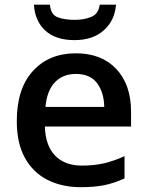

<svg xmlns="http://www.w3.org/2000/svg" viewBox="-20 -774 616 804"><path d="M297.4 -550.8Q405.3 -550.8 467 -485.1Q528.8 -419.4 528.8 -305.7V-244.1H168Q169.9 -165.5 210.2 -123Q250.5 -80.6 323.2 -80.6Q374.5 -80.6 416 -90.3Q457.5 -100.1 501.5 -120.1V-26.9Q460.4 -7.8 418.7 1Q377 9.8 318.4 9.8Q238.8 9.8 178.2 -21.2Q117.7 -52.2 84 -113.5Q50.3 -174.8 50.3 -266.6Q50.3 -402.8 117.9 -476.8Q185.5 -550.8 297.4 -550.8ZM297.4 -464.4Q243.2 -464.4 209.7 -429.2Q176.3 -394 170.4 -326.2H416.5Q415.5 -386.7 386.7 -425.5Q357.9 -464.4 297.4 -464.4ZM465.8 -754.4Q460.9 -688.5 414.8 -647.2Q368.7 -606 292 -606Q212.9 -606 169.4 -646.2Q126 -686.5 122.1 -754.4H189Q192.9 -712.9 220.9 -701.9Q249 -690.9 293.5 -690.9Q331.1 -690.9 361.8 -703.1Q392.6 -715.3 397.5 -754.4Z"/></svg>

Font: Open Sans SemiBold
Style: Regular
Weight: 600
Designer: Monotype Design Team
Foundry: Monotype Imaging Inc.
Version: Version 3.003; ttfautohint (v1.8.4)